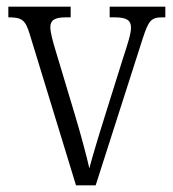

<svg xmlns="http://www.w3.org/2000/svg" viewBox="-20 -556 519 576"><path d="M69 -454 208 0H267L408 -440C426 -495 433 -504 469 -504H476V-536H309V-504H324C360 -504 373 -495 373 -473C373 -455 364 -427 348 -378L295 -209C272 -136 255 -78 248 -51C240 -88 220 -161 204 -214L146 -407C139 -430 131 -459 131 -474C131 -495 143 -504 178 -504H192V-536H5V-504C45 -504 56 -497 69 -454Z"/></svg>

Font: Noto Serif Hebrew Condensed Light
Style: Regular
Weight: 300
Width: 3
Designer: Monotype Design Team
Foundry: Monotype Imaging Inc.
Version: Version 2.004